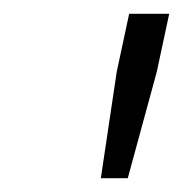

<svg xmlns="http://www.w3.org/2000/svg" viewBox="-20 -708 265 278"><path d="M126 -450 149 -604 167 -688H225L207 -604L165 -450Z"/></svg>

Font: Saira Expanded Light
Style: Italic
Weight: 300
Width: 7
Italic angle: -12°
Designer: Hector Gatti with collaboration of the Omnibus-Type team
Foundry: Omnibus-Type
Version: Version 1.101